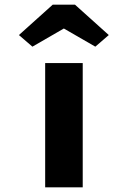

<svg xmlns="http://www.w3.org/2000/svg" viewBox="-20 -800 546 820"><path d="M172.9 0V-530.7H333.3V0ZM118.4 -600.7 60.8 -650.3 205.1 -780H300.3L444.6 -650.3L387.1 -600.7L237.7 -686.9H267.7Z"/></svg>

Font: Lexend Tera
Style: Regular
Weight: 400
Designer: Bonnie Shaver-Troup, Thomas Jockin
Foundry: Lexend
Version: Version 1.007